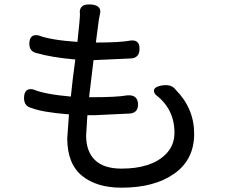

<svg xmlns="http://www.w3.org/2000/svg" viewBox="-20 -785 1040 885"><path d="M336.9 -591.8Q348.6 -697.3 348.6 -721.7Q348.6 -725.6 348.1 -727.1Q347.7 -728.5 347.7 -729.5Q347.7 -745.1 357.4 -754.9Q367.2 -764.6 390.6 -764.6Q421.9 -764.6 434.6 -752Q442.4 -744.1 442.4 -732.4Q442.4 -728.5 441.4 -723.6L435.5 -693.4L421.9 -588.9Q536.1 -588.9 585 -598.6Q586.9 -598.6 590.8 -598.6Q605.5 -598.6 614.3 -589.8Q623 -581.1 623 -560.5Q623 -537.1 612.3 -526.9Q601.6 -516.6 584 -515.6L411.1 -507.8L390.6 -336.9H404.3Q521.5 -336.9 567.4 -345.7Q569.3 -345.7 575.2 -345.7Q594.7 -345.7 605.5 -335Q616.2 -324.2 616.2 -302.7Q616.2 -283.2 606 -272.9Q595.7 -262.7 578.1 -261.7L414.1 -253.9Q414.1 -253.9 382.8 -253.9L377 -160.2Q377 -86.9 417.5 -47.4Q458 -7.8 540 -7.8Q677.7 -7.8 744.1 -74.2Q784.2 -114.3 784.2 -172.9Q784.2 -282.2 698.2 -347.7Q698.2 -347.7 697.3 -348.6Q689.5 -358.4 689.5 -366.2Q689.5 -383.8 722.7 -390.6Q734.4 -392.6 744.1 -392.6Q774.4 -392.6 790 -371.1Q875 -285.2 875 -168Q875 -49.8 783.7 15.1Q692.4 80.1 540 80.1Q426.8 80.1 359.4 26.4Q290 -29.3 290 -147.5L297.9 -257.8Q174.8 -267.6 126 -287.1Q90.8 -294.9 90.8 -333Q90.8 -356.4 101.6 -367.2Q108.4 -374 120.1 -374Q128.9 -374 132.8 -373Q184.6 -350.6 306.6 -339.8Q313.5 -412.1 327.1 -510.7Q216.8 -520.5 150.4 -540Q115.2 -546.9 115.2 -583Q115.2 -605.5 125 -615.2Q132.8 -623 145.5 -623Q153.3 -623 157.2 -622.1Q210.9 -600.6 336.9 -591.8Z"/></svg>

Font: TaiwanPearl
Style: Regular
Weight: 400
Version: Version 2.102